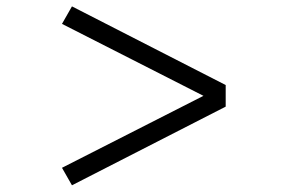

<svg xmlns="http://www.w3.org/2000/svg" viewBox="-20 -554 908 587"><path d="M200 12.5 169.5 -41 602 -261 169.5 -481 200 -534.5 670 -294V-228Z"/></svg>

Font: Trispace SemiExpanded Light
Style: Regular
Weight: 300
Width: 6
Designer: Tyler Finck
Foundry: Etcetera Type Company
Version: Version 1.210; ttfautohint (v1.8.3)